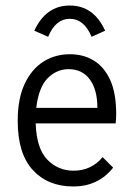

<svg xmlns="http://www.w3.org/2000/svg" viewBox="-20 -664 490 694"><path d="M245 10Q153 10 98.5 -49.5Q44 -109 44 -227Q44 -307 69 -360.5Q94 -414 136.5 -441Q179 -468 233 -468Q281 -468 318.5 -445.5Q356 -423 378 -375.5Q400 -328 400 -251Q400 -242 399.5 -234.5Q399 -227 398 -218H109Q112 -127 151 -87Q190 -47 246 -47Q310 -47 351 -96L389 -58Q335 10 245 10ZM111 -274H332Q332 -340 304.5 -377Q277 -414 228 -414Q185 -414 152.5 -381.5Q120 -349 111 -274ZM154 -531 104 -553Q146 -644 232 -644Q319 -644 360 -553L311 -531Q284 -596 232 -596Q181 -596 154 -531Z"/></svg>

Font: Inconsolata SemiCondensed
Style: Regular
Weight: 400
Width: 4
Monospace: yes
Designer: Raph Levien, Cyreal, Brenton Simpson
Foundry: Raph Levien, Cyreal, Google
Version: Version 3.000; ttfautohint (v1.8.2.53-6de2)